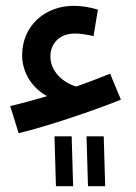

<svg xmlns="http://www.w3.org/2000/svg" viewBox="-20 -399 468 659"><path d="M44 58C139 36 309 -22 395 -57L358 -146C321 -131 281 -116 242 -102C196 -115 153 -154 153 -205C153 -249 183 -284 238 -284C255 -284 280 -280 301 -275L316 -366C290 -374 261 -379 233 -379C137 -379 56 -313 56 -209C56 -144 97 -92 142 -69C94 -55 50 -43 15 -35ZM282 240H341L336 69H277ZM172 240H231L226 69H167Z"/></svg>

Font: Noto Sans Arabic UI Md
Style: Regular
Weight: 500
Designer: Monotype Design Team, Nadine Chahine and Nizar Qandah
Foundry: Monotype Imaging Inc.
Version: Version 2.010